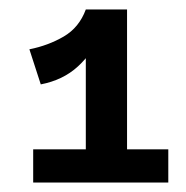

<svg xmlns="http://www.w3.org/2000/svg" viewBox="-20 -805 393 405"><path d="M66 -627 42 -701Q82 -709 114.5 -728Q147 -747 161 -785L193 -735Q176 -694 144.5 -665Q113 -636 66 -627ZM50 -420V-490H335V-420ZM161 -450V-785H248V-450Z"/></svg>

Font: BioRhyme SemiExpanded SemiBold
Style: Regular
Weight: 600
Width: 6
Designer: Aoife Mooney
Foundry: Aoife Mooney Type
Version: Version 1.600;gftools[0.9.33]